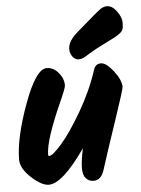

<svg xmlns="http://www.w3.org/2000/svg" viewBox="-54 -821 625 851"><g transform="rotate(-5 258.5 -395.0)"><path d="M453 -778Q477 -778 497 -750.5Q517 -723 517 -701Q517 -679 513.5 -669.5Q510 -660 497.5 -651Q485 -642 473.5 -636Q462 -630 434.5 -616.5Q407 -603 390.5 -594Q374 -585 356 -574Q327 -554 310.5 -554Q294 -554 282.5 -568.5Q271 -583 271 -602.5Q271 -622 283 -640.5Q295 -659 319.5 -679.5Q344 -700 362.5 -716.5Q381 -733 390 -740.5Q399 -748 410 -757Q421 -766 427 -770Q442 -778 453 -778ZM373 -503Q381 -528 405 -528Q429 -528 460.5 -487Q492 -446 492 -416Q492 -405 446 -269Q400 -133 375 -54Q361 -12 328 -12Q308 -12 294.5 -26.5Q281 -41 281 -72Q281 -103 293 -160Q190 -12 129 -12Q97 -12 52 -53.5Q7 -95 7 -134Q7 -230 61.5 -379Q116 -528 164 -528Q193 -528 215.5 -502Q238 -476 238 -445Q238 -433 213 -378Q137 -209 137 -145Q137 -139 142 -139Q157 -139 198.5 -186.5Q240 -234 291.5 -322.5Q343 -411 373 -503Z"/></g></svg>

Font: Kalam
Style: Bold
Weight: 700
Version: Version 2.001;PS 1.0;hotconv 1.0.79;makeotf.lib2.5.61930; tt